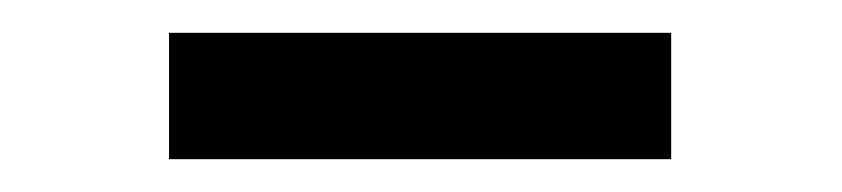

<svg xmlns="http://www.w3.org/2000/svg" viewBox="-20 -281 513 117"><path d="M83 -184V-261H389V-184Z"/></svg>

Font: Aikya
Style: Bold
Weight: 700
Designer: Neelakash Kshetrimayum (Latin subset based on Merriweather by Eben Sorkin)
Foundry: Brand New Type
Version: Version 1.00 b005